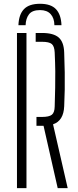

<svg xmlns="http://www.w3.org/2000/svg" viewBox="-20 -970 404 990"><path d="M186.5 -950.5Q242.5 -950.5 268.8 -922.5Q295 -894.5 297 -840H260.5Q260 -876.5 241.2 -897.2Q222.5 -918 186.5 -918Q146 -918 129.5 -896.2Q113 -874.5 112 -840H75Q77 -895 103.5 -922.8Q130 -950.5 186.5 -950.5ZM277.5 0 204.5 -321.5H168V-367H195.5Q233.5 -367 247.5 -378.5Q261.5 -390 262 -421Q263.5 -475.5 264.5 -518Q265.5 -560.5 265 -602.8Q264.5 -645 262 -699.5Q260.5 -731.5 247 -743Q233.5 -754.5 196.5 -754.5H164V-800H196.5Q256 -800 282.8 -776.5Q309.5 -753 311 -698.5Q313 -643 313.8 -596.5Q314.5 -550 313.8 -507.8Q313 -465.5 311 -422Q308 -347.5 253.5 -329L329 0ZM67.5 0V-800H116.5V0Z"/></svg>

Font: Big Shoulders Stencil Text ExtraLight
Style: Regular
Weight: 250
Version: Version 2.001